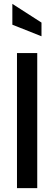

<svg xmlns="http://www.w3.org/2000/svg" viewBox="-20 -975 281 995"><path d="M68 -700H173V0H68ZM44 -847V-955L195 -858V-787Z"/></svg>

Font: Cabin Condensed Medium
Style: Regular
Weight: 500
Width: 3
Version: Version 2.001